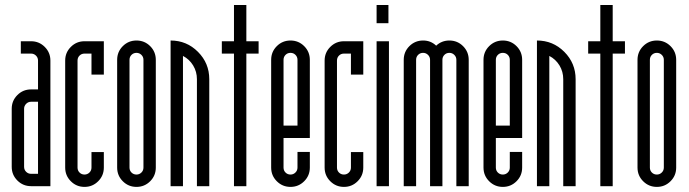

<svg xmlns="http://www.w3.org/2000/svg" viewBox="-20 -734 2715 757"><path d="M129.9 -332.8H102.5Q91.2 -332.8 83.1 -324.7Q75 -316.5 75 -305.3V-76.2Q75 -64.6 83.1 -56.6Q91.2 -48.7 102.5 -48.7H129.9ZM102.5 -571.4Q134.1 -571.4 156.4 -549.1Q178.7 -526.9 178.7 -495.2V0H102.5Q70.8 0 48.5 -22.3Q26.2 -44.6 26.2 -76.2V-305.3Q26.2 -336.9 48.5 -359.2Q70.8 -381.5 102.5 -381.5H129.9V-495.2Q129.9 -506.9 121.8 -514.8Q113.7 -522.7 102.5 -522.7H62.1V-571.4Z M313.2 -522.7Q301.5 -522.7 293.6 -514.8Q285.7 -506.9 285.7 -495.2V-73.3Q285.7 -61.6 293.6 -53.7Q301.5 -45.8 313.2 -45.8Q324.4 -45.8 332.6 -53.7Q340.7 -61.6 340.7 -73.3V-134.5H389.4V-73.3Q389.4 -41.6 367.1 -19.4Q344.9 2.9 313.2 2.9Q281.5 2.9 259.3 -19.4Q237 -41.6 237 -73.3V-495.2Q237 -526.9 259.3 -549.1Q281.5 -571.4 313.2 -571.4H389.4V-439.8H340.7V-522.7Z M545.6 -498.1Q545.6 -509.8 537.5 -517.7Q529.4 -525.6 518.1 -525.6Q506.5 -525.6 498.5 -517.7Q490.6 -509.8 490.6 -498.1V-73.3Q490.6 -61.6 498.5 -53.7Q506.5 -45.8 518.1 -45.8Q529.4 -45.8 537.5 -53.7Q545.6 -61.6 545.6 -73.3ZM441.9 -498.1Q441.9 -529.8 464.2 -552.1Q486.5 -574.3 518.1 -574.3Q549.8 -574.3 572.1 -552.1Q594.3 -529.8 594.3 -498.1V-73.3Q594.3 -41.6 572.1 -19.4Q549.8 2.9 518.1 2.9Q486.5 2.9 464.2 -19.4Q441.9 -41.6 441.9 -73.3Z M701.4 0H652.6V-574.3Q716 -574.3 760.5 -529.6Q805.1 -484.8 805.1 -421.9V0H756.4V-421.9Q756.4 -451.5 741.4 -476.1Q726.4 -500.6 701.4 -513.5Z M951.3 -714.3V-571.4H999.6V-522.7H951.3V0H902.5V-522.7H854.6V-571.4H902.5V-714.3Z M1152.9 -498.1Q1152.9 -509.8 1144.9 -517.7Q1137 -525.6 1125.4 -525.6Q1113.7 -525.6 1105.8 -517.7Q1097.9 -509.8 1097.9 -498.1V-238.7H1152.9ZM1049.1 -73.3V-498.1Q1049.1 -529.8 1071.4 -552.1Q1093.7 -574.3 1125.4 -574.3Q1157 -574.3 1179.3 -552.1Q1201.6 -529.8 1201.6 -498.1V-189.9H1097.9V-73.3Q1097.9 -61.6 1105.8 -53.7Q1113.7 -45.8 1125.4 -45.8Q1136.6 -45.8 1144.7 -53.7Q1152.9 -61.6 1152.9 -73.3V-134.9H1201.6V-73.3Q1201.6 -41.6 1179.3 -19.4Q1157 2.9 1125.4 2.9Q1093.7 2.9 1071.4 -19.4Q1049.1 -41.6 1049.1 -73.3Z M1336.1 -522.7Q1324.4 -522.7 1316.5 -514.8Q1308.6 -506.9 1308.6 -495.2V-73.3Q1308.6 -61.6 1316.5 -53.7Q1324.4 -45.8 1336.1 -45.8Q1347.4 -45.8 1355.5 -53.7Q1363.6 -61.6 1363.6 -73.3V-134.5H1412.3V-73.3Q1412.3 -41.6 1390 -19.4Q1367.8 2.9 1336.1 2.9Q1304.5 2.9 1282.2 -19.4Q1259.9 -41.6 1259.9 -73.3V-495.2Q1259.9 -526.9 1282.2 -549.1Q1304.5 -571.4 1336.1 -571.4H1412.3V-439.8H1363.6V-522.7Z M1513.5 0H1464.8V-571.4H1513.5ZM1464.8 -714.3H1511.5V-642.6H1464.8Z M1620.6 0H1571.8Q1571.8 0 1571.8 -498.1Q1571.8 -529.8 1594.1 -552.1Q1616.4 -574.3 1648.1 -574.3Q1678.5 -574.3 1699.7 -553.9Q1721.4 -574.3 1751.8 -574.3Q1783.4 -574.3 1805.7 -552.1Q1828 -529.8 1828 -498.1V0H1779.3V-498.1Q1779.3 -509.8 1771.1 -517.7Q1763 -525.6 1751.8 -525.6Q1740.1 -525.6 1732.2 -517.7Q1724.3 -509.8 1724.3 -498.1V0H1675.6V-498.1Q1675.6 -509.8 1667.4 -517.7Q1659.3 -525.6 1648.1 -525.6Q1636.4 -525.6 1628.5 -517.7Q1620.6 -509.8 1620.6 -498.1Z M1990 -498.1Q1990 -509.8 1982.1 -517.7Q1974.2 -525.6 1962.5 -525.6Q1950.9 -525.6 1942.9 -517.7Q1935 -509.8 1935 -498.1V-238.7H1990ZM1886.3 -73.3V-498.1Q1886.3 -529.8 1908.6 -552.1Q1930.9 -574.3 1962.5 -574.3Q1994.2 -574.3 2016.5 -552.1Q2038.7 -529.8 2038.7 -498.1V-189.9H1935V-73.3Q1935 -61.6 1942.9 -53.7Q1950.9 -45.8 1962.5 -45.8Q1973.8 -45.8 1981.9 -53.7Q1990 -61.6 1990 -73.3V-134.9H2038.7V-73.3Q2038.7 -41.6 2016.5 -19.4Q1994.2 2.9 1962.5 2.9Q1930.9 2.9 1908.6 -19.4Q1886.3 -41.6 1886.3 -73.3Z M2145.8 0H2097V-574.3Q2160.3 -574.3 2204.9 -529.6Q2249.5 -484.8 2249.5 -421.9V0H2200.7V-421.9Q2200.7 -451.5 2185.8 -476.1Q2170.8 -500.6 2145.8 -513.5Z M2395.7 -714.3V-571.4H2444V-522.7H2395.7V0H2346.9V-522.7H2299V-571.4H2346.9V-714.3Z M2597.3 -498.1Q2597.3 -509.8 2589.1 -517.7Q2581 -525.6 2569.8 -525.6Q2558.1 -525.6 2550.2 -517.7Q2542.3 -509.8 2542.3 -498.1V-73.3Q2542.3 -61.6 2550.2 -53.7Q2558.1 -45.8 2569.8 -45.8Q2581 -45.8 2589.1 -53.7Q2597.3 -61.6 2597.3 -73.3ZM2493.5 -498.1Q2493.5 -529.8 2515.8 -552.1Q2538.1 -574.3 2569.8 -574.3Q2601.4 -574.3 2623.7 -552.1Q2646 -529.8 2646 -498.1V-73.3Q2646 -41.6 2623.7 -19.4Q2601.4 2.9 2569.8 2.9Q2538.1 2.9 2515.8 -19.4Q2493.5 -41.6 2493.5 -73.3Z"/></svg>

Font: Marapfhont
Style: Book
Weight: 400
Version: Version 0.15